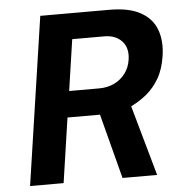

<svg xmlns="http://www.w3.org/2000/svg" viewBox="-52 -773 786 823"><g transform="rotate(-5 341.0 -361.5)"><path d="M44.3 0 151.4 -723H448.7Q533.1 -723 582.7 -695.4Q632.2 -667.9 650.2 -619.2Q668.3 -570.5 658.9 -506.9Q650.4 -449.8 627.6 -410.6Q604.7 -371.5 573 -345.6Q541.3 -319.7 505.8 -302.8L591 0H442.1L369.5 -278.7H229.7L188.6 0ZM246.7 -391.2H375.5Q412.3 -391.2 441.5 -405.4Q470.7 -419.6 489.1 -444.9Q507.6 -470.1 512.4 -503.3Q519.8 -553.3 492.5 -582.4Q465.2 -611.5 417.2 -611.5H279.1Z"/></g></svg>

Font: Public Sans Thin
Style: Italic
Weight: 100
Italic angle: -8°
Designer: The Public Sans project authors (U.S. Web Design System). Libre Franklin designed by Pablo Impallari and Rodrigo Fuenzal
Version: Version 2.000